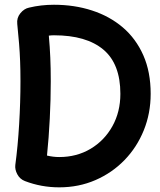

<svg xmlns="http://www.w3.org/2000/svg" viewBox="-20 -743 684 820"><path d="M104 -710.4Q154.8 -722.7 210.4 -722.7Q297.9 -722.7 373 -698.2Q448.2 -673.8 504.4 -626Q560.5 -578.1 592 -507.1Q623.5 -436 623.5 -342.3Q623.5 -259.3 594.2 -186.8Q564.9 -114.3 512 -59.6Q459 -4.9 387.7 26.1Q316.4 57.1 232.9 57.1Q156.2 57.1 86.4 30.3Q64.9 22 54 1.5Q43 -19 45.4 -38.6Q56.2 -118.7 61.8 -213.1Q67.4 -307.6 67.4 -396Q67.4 -443.8 65.9 -481.4Q64.5 -519 61.5 -556.4Q58.6 -593.8 53.7 -640.6Q50.8 -666.5 66.9 -686.3Q83 -706.1 104 -710.4ZM188.5 -590.8Q192.9 -542 194.8 -497.1Q196.8 -452.1 196.8 -396Q196.8 -317.9 192.6 -236.3Q188.5 -154.8 180.7 -78.6Q207.5 -72.3 232.9 -72.3Q307.6 -72.3 366.7 -107.4Q425.8 -142.6 460 -203.9Q494.1 -265.1 494.1 -342.3Q494.1 -470.2 421.4 -531.2Q348.6 -592.3 210.4 -592.3Q199.7 -592.3 188.5 -590.8Z"/></svg>

Font: Mikhak-DS2-FD Bold
Style: Regular
Weight: 700
Designer: Amin Abedi
Version: Version 3.4